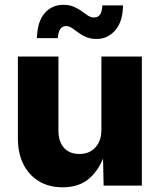

<svg xmlns="http://www.w3.org/2000/svg" viewBox="-20 -780 672 807"><path d="M243.2 7.3Q186 7.3 143.8 -18.1Q101.6 -43.5 78.4 -89.6Q55.2 -135.7 55.2 -197.8V-542.5H225.6V-231Q225.6 -185.1 248.8 -158.9Q272 -132.8 314 -132.8Q341.8 -132.8 362.3 -145Q382.8 -157.2 394.5 -179.9Q406.2 -202.6 406.2 -234.4V-542.5H576.2V0H415.5L412.6 -137.7H421.9Q401.4 -72.3 358.2 -32.5Q314.9 7.3 243.2 7.3ZM386.2 -616.2Q360.8 -616.2 342 -624.3Q323.2 -632.3 308.8 -643.3Q294.4 -654.3 282.2 -662.4Q270 -670.4 257.8 -670.4Q241.7 -670.4 232.9 -657Q224.1 -643.6 223.1 -619.6H135.3Q136.7 -689 167.5 -724.4Q198.2 -759.8 246.1 -759.8Q271.5 -759.8 290 -751.7Q308.6 -743.7 323 -733.2Q337.4 -722.7 349.6 -714.6Q361.8 -706.5 374.5 -706.5Q393.1 -706.5 401.1 -719.7Q409.2 -732.9 410.2 -757.3H497.1Q496.1 -689 464.4 -652.6Q432.6 -616.2 386.2 -616.2Z"/></svg>

Font: Inter 16pt ExtraBold
Style: Regular
Weight: 800
Version: Version 4.001;git-66647c0bb